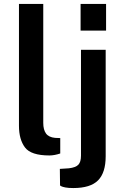

<svg xmlns="http://www.w3.org/2000/svg" viewBox="-20 -782 635 972"><path d="M106.5 -35.5C126.8 -8.5 168 5 230 5C246.7 5 265 1.7 285 -5V-83L259 -84C237.7 -86 222.3 -93.3 213 -106C203.7 -118.7 199 -136.7 199 -160V-762H76V-145C76 -99 86.2 -62.5 106.5 -35.5ZM517 -627V-762H388V-627ZM476.5 131C502.2 105 515 64.3 515 9V-530H390V6C390 27.3 385.5 42.7 376.5 52C367.5 61.3 351.7 67.3 329 70L283 73L284 157C284.7 157.7 286.8 159 290.5 161C294.2 163 301 165 311 167C321 169 334.3 170 351 170C409 170 450.8 157 476.5 131Z"/></svg>

Font: Morrison SemiBold
Style: Regular
Weight: 600
Designer: Pablo Impallari, Rodrigo Fuenzalida (Modified by Dan O. Williams)
Version: Version 0.030; ttfautohint (v1.8.1)